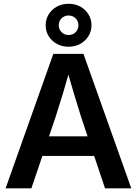

<svg xmlns="http://www.w3.org/2000/svg" viewBox="-20 -1019 741 1039"><path d="M10.3 0 268.6 -727.5H431.6L690.4 0H548.3L420.4 -381.3Q401.4 -441.4 380.6 -510.7Q359.9 -580.1 333 -673.3H367.2Q340.8 -580.1 319.8 -510.7Q298.8 -441.4 279.3 -381.3L149.9 0ZM163.1 -175.3V-281.2H538.1V-175.3ZM351.1 -766.1Q315.9 -766.1 287.8 -781.5Q259.8 -796.9 243.4 -823.2Q227.1 -849.6 227.1 -882.3Q227.1 -915 243.4 -941.4Q259.8 -967.8 287.8 -983.2Q315.9 -998.5 351.1 -998.5Q386.7 -998.5 414.6 -983.2Q442.4 -967.8 458.7 -941.4Q475.1 -915 475.1 -882.3Q475.1 -849.6 458.7 -823.5Q442.4 -797.4 414.6 -781.7Q386.7 -766.1 351.1 -766.1ZM351.1 -829.6Q374 -829.6 389.2 -844.7Q404.3 -859.9 404.3 -882.3Q404.3 -904.8 389.2 -919.9Q374 -935.1 351.1 -935.1Q328.6 -935.1 313.2 -919.9Q297.9 -904.8 297.9 -882.8Q297.9 -860.4 313.2 -845Q328.6 -829.6 351.1 -829.6Z"/></svg>

Font: Inter 28pt SemiBold
Style: Regular
Weight: 600
Designer: Rasmus Andersson
Foundry: rsms
Version: Version 4.001;git-66647c0bb